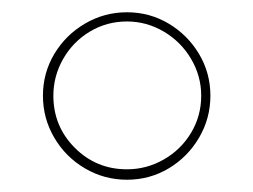

<svg xmlns="http://www.w3.org/2000/svg" viewBox="-20 -780 413 313"><path d="M50 -624Q50 -661 68.5 -692Q87 -723 118.5 -741.5Q150 -760 187 -760Q224 -760 255 -741.5Q286 -723 304.5 -692Q323 -661 323 -624Q323 -587 304.5 -555.5Q286 -524 255 -505.5Q224 -487 187 -487Q150 -487 118.5 -505.5Q87 -524 68.5 -555.5Q50 -587 50 -624ZM308 -624Q308 -656 291.5 -684Q275 -712 247 -728.5Q219 -745 187 -745Q154 -745 126.5 -728.5Q99 -712 83 -684Q67 -656 67 -624Q67 -574 102 -539Q137 -504 187 -504Q219 -504 247 -520Q275 -536 291.5 -563.5Q308 -591 308 -624Z"/></svg>

Font: TMT Limkin
Style: Regular
Weight: 400
Designer: Gabriel Drozdov
Version: Version 1.000;Glyphs 3.1.2 (3151)